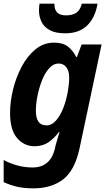

<svg xmlns="http://www.w3.org/2000/svg" viewBox="-21 -789 584 1049"><path d="M162 240Q108 240 69.5 230.5Q31 221 -1 206V85Q31 103 72 114.5Q113 126 157 126Q252 126 278 27L282 8Q287 -8 293 -29.5Q299 -51 304 -68H301Q275 -33 243.5 -11.5Q212 10 167 10Q111 10 72.5 -34.5Q34 -79 34 -172Q34 -234 50.5 -301Q67 -368 98 -426Q129 -484 173.5 -520Q218 -556 274 -556Q322 -556 349.5 -535Q377 -514 396 -477H399L425 -546H534L414 20Q388 142 324 191Q260 240 162 240ZM232 -104Q262 -104 285.5 -131Q309 -158 325 -199.5Q341 -241 349 -286Q357 -331 357 -366Q357 -401 341.5 -421.5Q326 -442 299 -442Q271 -442 248 -416.5Q225 -391 209 -351Q193 -311 184 -266.5Q175 -222 175 -184Q175 -104 232 -104ZM335 -607Q282 -607 250.5 -624.5Q219 -642 205.5 -670.5Q192 -699 192 -731Q192 -751 195 -769H276Q276 -737 291 -721Q306 -705 340 -705Q374 -705 395.5 -719Q417 -733 426 -769H512Q499 -692 455 -649.5Q411 -607 335 -607Z"/></svg>

Font: Noto Sans SemiCondensed
Style: Bold Italic
Weight: 700
Width: 4
Italic angle: -12°
Designer: Monotype Design Team
Foundry: Monotype Imaging Inc.
Version: Version 2.013; ttfautohint (v1.8.4.7-5d5b)